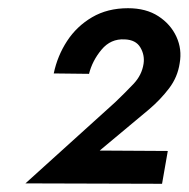

<svg xmlns="http://www.w3.org/2000/svg" viewBox="-20 -730 460 468"><path d="M42 -283 375 -282 389 -362 223 -363 344 -464Q371 -487 392 -514.5Q413 -542 418 -576Q424 -610 410 -640.5Q396 -671 366 -690.5Q336 -710 292 -710Q242 -710 204.5 -688Q167 -666 143.5 -630Q120 -594 111 -551L197 -550Q205 -582 227.5 -609Q250 -636 284 -634Q311 -633 322 -614.5Q333 -596 330 -575Q326 -547 305 -525Q284 -503 261 -481Z"/></svg>

Font: Jost* 600 Semi Italic
Style: Italic
Weight: 600
Italic angle: -10°
Version: Version 3.200; ttfautohint (v0.97) -l 8 -r 50 -G 200 -x 14 -